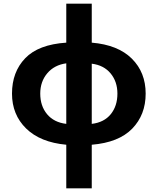

<svg xmlns="http://www.w3.org/2000/svg" viewBox="-20 -780 854 1040"><path d="M477 -760V-549Q619 -537 694 -462.5Q769 -388 769 -273Q769 -158 696 -83Q623 -8 477 4V240H339V4Q198 -9 121.5 -84Q45 -159 45 -273Q45 -390 116.5 -464.5Q188 -539 339 -549V-760ZM339 -437Q274 -428 236 -383Q198 -338 198 -273Q198 -206 235 -161.5Q272 -117 339 -109ZM477 -435V-109Q544 -117 580 -161.5Q616 -206 616 -273Q616 -338 579 -382.5Q542 -427 477 -435Z"/></svg>

Font: Noto IKEA Latin
Style: Bold
Weight: 700
Designer: Monotype Design Team
Foundry: Monotype Imaging Inc.
Version: Version 1.0